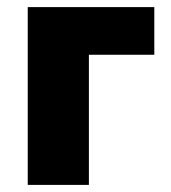

<svg xmlns="http://www.w3.org/2000/svg" viewBox="-20 -520 480 540"><path d="M58 0V-500H414V-366H230V0Z"/></svg>

Font: Source Sans 3 Black
Style: Regular
Weight: 900
Designer: Paul D. Hunt
Foundry: Adobe
Version: Version 3.046;hotconv 1.0.118;makeotfexe 2.5.65603